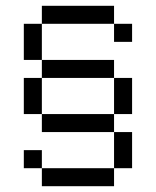

<svg xmlns="http://www.w3.org/2000/svg" viewBox="-20 -645 540 665"><path d="M437.5 -500V-562.5H375V-500ZM125 -62.5V0H375V-62.5ZM125 -62.5V-125H62.5V-62.5ZM375 -62.5H437.5Q437.5 -62.5 437.5 -187.5H375Q375 -187.5 375 -62.5ZM375 -187.5V-250H125V-187.5ZM125 -250Q125 -250 125 -375H62.5Q62.5 -375 62.5 -250ZM375 -250H437.5Q437.5 -250 437.5 -375H375Q375 -375 375 -250ZM125 -375H375V-437.5H125ZM125 -437.5Q125 -437.5 125 -562.5H62.5Q62.5 -562.5 62.5 -437.5ZM125 -562.5H375V-625H125Z"/></svg>

Font: Unifont
Style: Regular
Weight: 500
Version: Version 15.1.04